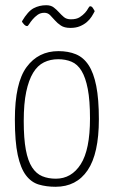

<svg xmlns="http://www.w3.org/2000/svg" viewBox="-20 -706 436 736"><path d="M37 -248Q37 -388 82 -449Q127 -510 204 -510Q242 -510 271 -498Q300 -486 319.5 -456.5Q339 -427 349 -376.5Q359 -326 359 -249Q359 -117 316 -53.5Q273 10 193 10Q158 10 129 1.5Q100 -7 79.5 -34Q59 -61 48 -112Q37 -163 37 -248ZM71 -242Q71 -175 79 -132Q87 -89 103 -64.5Q119 -40 142 -30.5Q165 -21 194 -21Q254 -21 289.5 -76.5Q325 -132 325 -252Q325 -321 316.5 -365Q308 -409 292.5 -434.5Q277 -460 254 -469.5Q231 -479 203 -479Q173 -479 148.5 -467Q124 -455 107 -427Q90 -399 80.5 -354Q71 -309 71 -242ZM64 -624Q87 -663 109 -674.5Q131 -686 157 -686Q175 -686 186 -677.5Q197 -669 206 -659Q215 -649 225 -640.5Q235 -632 252 -632Q273 -632 285.5 -640Q298 -648 306 -657Q314 -666 318 -674Q322 -682 326 -682Q330 -682 333 -679Q336 -676 338 -672Q341 -668 343 -663Q338 -653 331 -642Q324 -631 313 -621.5Q302 -612 286.5 -605.5Q271 -599 250 -599Q227 -599 213.5 -608Q200 -617 190.5 -628Q181 -639 172 -648Q163 -657 150 -657Q135 -657 124 -649Q113 -641 105 -631.5Q97 -622 92 -614Q87 -606 84 -606Q77 -606 70 -615Q66 -619 64 -624Z"/></svg>

Font: Yanone Kaffeesatz Thin
Style: Regular
Weight: 250
Designer: Yanone
Foundry: Yanone Font Production. Not for release.
Version: Version 1.002